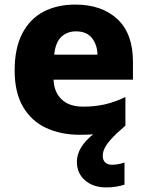

<svg xmlns="http://www.w3.org/2000/svg" viewBox="-20 -579 643 839"><path d="M429 102Q429 121 440 131Q451 141 469 141Q484 141 499 138Q514 135 524 131V228Q508 233 488.5 236.5Q469 240 444 240Q387 240 351.5 209Q316 178 316 128Q316 65 387 8Q361 10 329 10Q246 10 181.5 -20Q117 -50 80.5 -112.5Q44 -175 44 -271Q44 -368 77 -432Q110 -496 169.5 -527.5Q229 -559 309 -559Q425 -559 493 -495.5Q561 -432 561 -309V-231H214Q216 -177 249 -145Q282 -113 343 -113Q395 -113 438.5 -123Q482 -133 528 -155V-30Q487 5 466 28.5Q445 52 437 69Q429 86 429 102ZM312 -442Q273 -442 247.5 -417.5Q222 -393 217 -340H406Q405 -383 382 -412.5Q359 -442 312 -442Z"/></svg>

Font: Noto Sans ExtraBold
Style: Regular
Weight: 800
Designer: Monotype Design Team
Foundry: Monotype Imaging Inc.
Version: Version 2.007